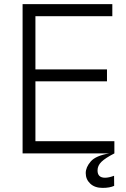

<svg xmlns="http://www.w3.org/2000/svg" viewBox="-20 -747 614 935"><path d="M90 0V-727H527V-668H152.5V-409H501V-351H152.5V-59.5H537V0ZM479.5 168Q441.5 168 419.5 147.2Q397.5 126.5 397.5 96Q397.5 67.5 422 39.2Q446.5 11 512 0H537Q493 22.5 474 41Q455 59.5 455 83Q455 118.5 491.5 118.5Q510 118.5 535.5 109L536 158Q514.5 168 479.5 168Z"/></svg>

Font: Spline Sans Light
Style: Regular
Weight: 300
Designer: Eben Sorkin, Mirko Velimirovic
Foundry: Sorkin Type
Version: Version 1.000; ttfautohint (v1.8.3)